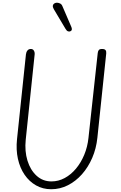

<svg xmlns="http://www.w3.org/2000/svg" viewBox="-20 -1358 878 1388"><path d="M350.5 10Q289.5 10 240.5 -17.8Q191.5 -45.5 157.8 -94.8Q124 -144 109.5 -209.8Q95 -275.5 103 -351.5L167.5 -965Q169.5 -982 178.5 -993Q187.5 -1004 203 -1004Q217.5 -1004 224.8 -992.2Q232 -980.5 230.5 -964.5L166 -348Q157.5 -265.5 178.5 -197Q199.5 -128.5 244.5 -87.5Q289.5 -46.5 352 -46.5Q402.5 -46.5 447.8 -71Q493 -95.5 529 -138.5Q565 -181.5 588.8 -238.5Q612.5 -295.5 619.5 -360.5L686.5 -974.5Q688 -987.5 694 -995.8Q700 -1004 718 -1004Q736 -1004 742.8 -995.8Q749.5 -987.5 748 -972L684 -362.5Q676 -284.5 646.8 -216.8Q617.5 -149 572.5 -98.2Q527.5 -47.5 470.8 -18.8Q414 10 350.5 10ZM453 -1150.5 368.5 -1292.5Q360.5 -1307 362 -1317Q363.5 -1327 371.8 -1332.5Q380 -1338 390.5 -1338.5Q402 -1338.5 413.5 -1333.2Q425 -1328 430.5 -1315L494 -1167.5Q498.5 -1157.5 499.2 -1150.8Q500 -1144 497.8 -1139.8Q495.5 -1135.5 490 -1132.5Q482 -1128 471.8 -1131.5Q461.5 -1135 453 -1150.5Z"/></svg>

Font: Edu SA Hand Cursive
Style: Regular
Weight: 400
Designer: Tina and Corey Anderson, Eben Sorkin, Mirko Velimirovic
Foundry: Google for Education
Version: Version 2.000